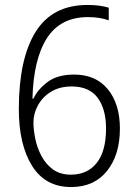

<svg xmlns="http://www.w3.org/2000/svg" viewBox="-20 -744 553 775"><path d="M56 -304Q56 -506 123.5 -615Q191 -724 333 -724Q383 -724 419 -713V-662Q382 -675 335 -675Q224 -675 169.5 -590Q115 -505 111 -346H115Q132 -383 172 -413Q212 -443 279 -443Q367 -443 415.5 -383.5Q464 -324 464 -225Q464 -119 412 -54Q360 11 267 11Q163 11 109.5 -74.5Q56 -160 56 -304ZM266 -39Q333 -39 370.5 -86.5Q408 -134 408 -225Q408 -304 374 -349.5Q340 -395 269 -395Q221 -395 186.5 -374Q152 -353 133.5 -319.5Q115 -286 115 -250Q115 -220 122.5 -183.5Q130 -147 147.5 -114Q165 -81 194 -60Q223 -39 266 -39Z"/></svg>

Font: Noto Sans Lao Looped SemiCondensed Light
Style: Regular
Weight: 300
Width: 4
Designer: Mark Frömberg, Ben Mitchell
Foundry: The Fontpad Ltd
Version: Version 1.002; ttfautohint (v1.8.4.7-5d5b)